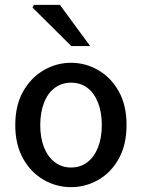

<svg xmlns="http://www.w3.org/2000/svg" viewBox="-20 -760 585 792"><path d="M273 12Q213 12 160.5 -18Q108 -48 75.5 -105.5Q43 -163 43 -244Q43 -326 75.5 -383Q108 -440 160.5 -470.5Q213 -501 273 -501Q333 -501 385.5 -470.5Q438 -440 470 -383Q502 -326 502 -244Q502 -163 470 -105.5Q438 -48 385.5 -18Q333 12 273 12ZM273 -69Q312 -69 340.5 -91Q369 -113 384.5 -152.5Q400 -192 400 -244Q400 -296 384.5 -336Q369 -376 340.5 -397.5Q312 -419 273 -419Q235 -419 206 -397.5Q177 -376 161.5 -336Q146 -296 146 -244Q146 -192 161.5 -152.5Q177 -113 206 -91Q235 -69 273 -69ZM274 -570 114 -729 120 -740H227L352 -570Z"/></svg>

Font: Mada Medium
Style: Regular
Weight: 500
Designer: Khaled Hosny
Version: Version 1.5